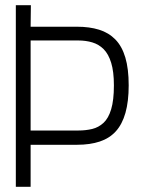

<svg xmlns="http://www.w3.org/2000/svg" viewBox="-20 -720 546 740"><path d="M277 -617H98L99 -700H41V0H98V-162H277Q327 -162 364.5 -174.5Q402 -187 426.5 -214Q451 -241 463.5 -285Q476 -329 476 -391Q476 -455 463 -498.5Q450 -542 424.5 -568Q399 -594 362 -605.5Q325 -617 277 -617ZM98 -217V-564H282Q311 -564 336 -556.5Q361 -549 379.5 -530.5Q398 -512 408.5 -478Q419 -444 419 -391Q419 -334 408.5 -299Q398 -264 379 -246.5Q360 -229 335.5 -223Q311 -217 282 -217Z"/></svg>

Font: Advent Pro
Style: Regular
Weight: 400
Designer: VivaRado, Andreas Kalpakidis
Foundry: VivaRado, Andreas Kalpakidis
Version: Version 3.000